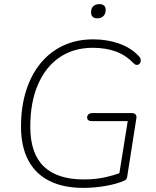

<svg xmlns="http://www.w3.org/2000/svg" viewBox="-20 -904 758 932"><path d="M384 8Q287 8 219.5 -26Q152 -60 117 -126.5Q82 -193 82 -289Q82 -385 106.5 -463Q131 -541 177 -597Q223 -653 287.5 -683Q352 -713 433 -713Q501 -713 559.5 -692Q618 -671 655 -630Q662 -623 663 -615Q664 -607 661.5 -601Q659 -595 654 -591.5Q649 -588 642 -589Q635 -590 627 -598Q590 -637 541 -654.5Q492 -672 430 -672Q337 -672 269 -625.5Q201 -579 164 -493Q127 -407 127 -289Q127 -159 192.5 -96Q258 -33 386 -33Q443 -33 488 -43Q533 -53 573 -68L555 -35L600 -316H425Q415 -316 409 -320.5Q403 -325 403 -333Q403 -344 410 -349.5Q417 -355 427 -355H621Q632 -355 638 -348.5Q644 -342 642 -330L598 -50Q597 -40 593.5 -35Q590 -30 583 -27Q547 -11 493 -1.5Q439 8 384 8ZM452 -815Q438 -815 430 -822.5Q422 -830 422 -843Q422 -864 433 -874Q444 -884 463 -884Q477 -884 485 -877Q493 -870 493 -856Q493 -837 482 -826Q471 -815 452 -815Z"/></svg>

Font: Nunito ExtraLight
Style: Italic
Weight: 200
Italic angle: -9°
Designer: Vernon Adams
Foundry: Vernon Adams
Version: Version 3.602